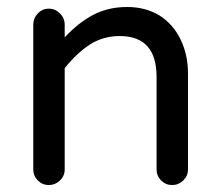

<svg xmlns="http://www.w3.org/2000/svg" viewBox="-20 -529 635 555"><path d="M76.2 -39.1V-458Q76.2 -476.6 89.4 -490.2Q102.5 -503.9 121.1 -503.9Q139.6 -503.9 153.3 -490.2Q167 -476.6 167 -458V-420.9Q207 -463.9 250 -486.3Q293 -508.8 347.7 -508.8Q401.4 -508.8 442.4 -483.4Q481.4 -458 502.4 -414.1Q523.4 -370.1 523.4 -316.4V-39.1Q523.4 -20.5 509.8 -7.3Q496.1 5.9 477.5 5.9Q459 5.9 445.8 -7.3Q432.6 -20.5 432.6 -39.1V-306.6Q432.6 -424.8 326.2 -424.8Q279.3 -424.8 241.7 -401.4Q204.1 -377.9 167 -332V-39.1Q167 -20.5 153.3 -7.3Q139.6 5.9 121.1 5.9Q102.5 5.9 89.4 -7.3Q76.2 -20.5 76.2 -39.1Z"/></svg>

Font: jf-openhuninn-2.0
Style: Regular
Weight: 400
Designer: [Kosugi Maru]
Designed by MOTOYA      

[Varela Round]
Joe Prince (Latin component); Avraham Cornfeld (Hebrew component)
Foundry: justfont CO.,LTD.
Version: 2.0